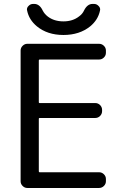

<svg xmlns="http://www.w3.org/2000/svg" viewBox="-20 -978 628 978"><path d="M181.6 -674.8Q177.7 -674.8 177.7 -669.9V-457Q177.7 -453.1 181.6 -453.1H464.8Q479.5 -453.1 489.7 -442.9Q500 -432.6 500 -418V-412.1Q500 -397.5 489.7 -387.2Q479.5 -377 464.8 -377H181.6Q177.7 -377 177.7 -373V-105.5Q177.7 -100.6 181.6 -100.6H484.4Q499 -100.6 509.3 -90.3Q519.5 -80.1 519.5 -66.4V-54.7Q519.5 -41 509.3 -30.8Q499 -20.5 484.4 -20.5H119.1Q105.5 -20.5 95.2 -30.8Q85 -41 85 -54.7V-720.7Q85 -734.4 95.2 -744.6Q105.5 -754.9 119.1 -754.9H484.4Q499 -754.9 509.3 -744.6Q519.5 -734.4 519.5 -720.7V-709Q519.5 -695.3 509.3 -685.1Q499 -674.8 484.4 -674.8ZM118.2 -923.8Q117.2 -926.8 117.2 -929.7Q117.2 -939.5 125 -947.3Q134.8 -958 148.4 -958H154.3Q181.6 -958 197.3 -924.8Q206.1 -907.2 223.6 -893.6Q255.9 -869.1 303.2 -869.1Q350.6 -869.1 382.8 -894.5Q400.4 -907.2 408.2 -924.8Q424.8 -958 451.2 -958H459Q472.7 -958 482.4 -947.3Q490.2 -939.5 490.2 -929.7Q490.2 -926.8 489.3 -923.8Q479.5 -877 439.5 -843.8Q384.8 -799.8 303.2 -799.8Q221.7 -799.8 168 -843.8Q127.9 -877 118.2 -923.8Z"/></svg>

Font: Gen Jyuu GothicL Regular
Style: Regular
Weight: 400
Designer: [Source Han Sans]
Ryoko NISHIZUKA  (kana & ideographs); Paul D. Hunt (Latin, Greek & Cyrillic); Wenlong ZHANG  (bopomofo
Version: Version 1.002.20150607